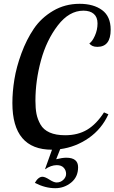

<svg xmlns="http://www.w3.org/2000/svg" viewBox="-20 -770 601 1008"><path d="M45 -229Q45 -288 55.5 -353Q66 -418 92.5 -490Q119 -562 157.5 -619Q196 -676 258.5 -713Q321 -750 398 -750Q471 -750 516 -717Q561 -684 561 -614Q561 -524 491 -524Q462 -524 449 -542Q464 -551 478 -582Q492 -613 492 -647Q492 -680 472.5 -697Q453 -714 418 -714Q343 -714 283.5 -636.5Q224 -559 195 -452.5Q166 -346 166 -241Q166 -201 171.5 -172.5Q177 -144 192.5 -116.5Q208 -89 240.5 -74.5Q273 -60 322 -60Q389 -60 437.5 -89Q486 -118 526 -180L549 -170Q514 -93 446 -45.5Q378 2 296 13L275 66Q307 58 328 58Q390 58 390 108Q390 159 353.5 188.5Q317 218 270 218Q217 218 163 190Q181 158 203 158Q216 158 239.5 173Q263 188 277 188Q298 188 312.5 174Q327 160 327 143Q327 124 314.5 110.5Q302 97 278 97Q248 97 216 119L253 16Q45 16 45 -229Z"/></svg>

Font: Lobster Two
Style: Italic
Weight: 400
Designer: Pablo Impallari
Foundry: Pablo Impallari. www.impallari.com
Version: Version 1.006